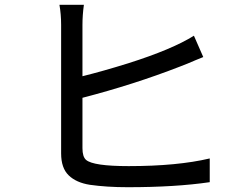

<svg xmlns="http://www.w3.org/2000/svg" viewBox="-20 -784 1040 801"><path d="M513 -3Q425 -3 355 -13Q298 -22 266.5 -52.5Q235 -83 235 -144V-680Q235 -724 228 -764H330Q324 -721 324 -680V-466Q409 -487 515 -520Q698 -578 789 -635L828 -546L796 -533Q762 -518 730 -506Q540 -432 324 -376V-166Q324 -130 339 -117Q369 -91 517 -91Q720 -91 855 -123V-24Q712 -3 513 -3Z"/></svg>

Font: LXGW 975 Gothic SC
Style: Regular
Weight: 400
Version: Version 2.01;February 25, 2021